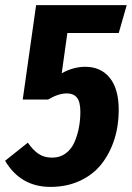

<svg xmlns="http://www.w3.org/2000/svg" viewBox="-37 -713 515 750"><path d="M160.2 17.1Q43.5 17.1 -17.1 -85L71.8 -155.8Q91.8 -126.5 113.8 -111.8Q135.7 -97.2 167 -97.2Q196.8 -97.2 219.2 -113.5Q241.7 -129.9 253.7 -157.2Q265.6 -184.6 271.2 -214.4Q276.9 -244.1 276.9 -275.9Q276.9 -315.4 263.4 -331.8Q250 -348.1 224.1 -348.1Q190.9 -348.1 150.9 -324.2H51.8L104 -692.9H458L426.8 -584H226.1L204.1 -426.8Q249.5 -452.1 295.9 -452.1Q356.9 -452.1 391.8 -408.9Q426.8 -365.7 426.8 -283.2Q426.8 -221.2 409.2 -167Q391.6 -112.8 358.9 -71.5Q326.2 -30.3 274.9 -6.6Q223.6 17.1 160.2 17.1Z"/></svg>

Font: Fira Sans Compressed
Style: Bold Italic
Weight: 700
Width: 3
Italic angle: -8°
Designer: Carrois Corporate & Edenspiekermann AG
Foundry: Carrois Corporate GbR & Edenspiekermann AG
Version: Version 4.203;PS 004.203;hotconv 1.0.88;makeotf.lib2.5.64775